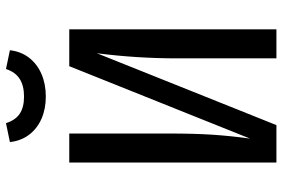

<svg xmlns="http://www.w3.org/2000/svg" viewBox="-174 -789 963 655"><g transform="rotate(-90 307.5 -461.5)"><path d="M80.5 0V-706.7H179.5V-368.7Q179.5 -278.5 175.4 -217.2Q171.3 -155.9 162.1 -89.7L409.2 -706.7H534.9V0H435.9V-337.9Q435.9 -475.9 453.3 -612.3L208.2 0ZM150.3 -909.2 214.9 -922.6Q225.1 -890.3 247.2 -875.6Q269.2 -861 305.6 -861Q342.6 -861 365.9 -875.9Q389.2 -890.8 399.5 -922.6L463.6 -909.2Q459.5 -871.8 438.2 -844.1Q416.9 -816.4 382.6 -801.5Q348.2 -786.7 305.6 -786.7Q263.6 -786.7 229.7 -801.5Q195.9 -816.4 175.1 -844.1Q154.4 -871.8 150.3 -909.2Z"/></g></svg>

Font: Fira Code Fixed Retina
Style: Regular
Weight: 450
Monospace: yes
Designer: Carrois Corporate, Edenspiekermann AG, Nikita Prokopov
Foundry: Carrois Corporate, Edenspiekermann AG, Nikita Prokopov
Version: Version 5.002